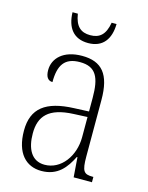

<svg xmlns="http://www.w3.org/2000/svg" viewBox="-112 -793 670 872"><g transform="rotate(15 223.0 -356.5)"><path d="M223 -606C292 -606 325 -652 326 -723H303C293 -664 266 -643 223 -643C179 -643 153 -665 144 -723H119C121 -651 154 -606 223 -606ZM168 10C245 10 281 -39 308 -93H311L318 0H404V-25H401C359 -25 349 -36 349 -107V-372C349 -493 306 -543 213 -543C125 -543 80 -496 80 -441C80 -410 91 -393 113 -393C113 -473 139 -513 211 -513C287 -513 308 -466 308 -371V-307L239 -304C107 -299 45 -252 45 -147C45 -41 96 10 168 10ZM175 -21C113 -21 87 -74 87 -145C87 -226 127 -273 243 -278L308 -281V-186C308 -98 253 -21 175 -21Z"/></g></svg>

Font: Noto Serif Armenian Condensed ExtraLight
Style: Regular
Weight: 200
Width: 3
Designer: Monotype Design Team
Foundry: Monotype Imaging Inc.
Version: Version 2.008